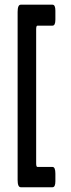

<svg xmlns="http://www.w3.org/2000/svg" viewBox="-20 -743 302 814"><path d="M67.9 50.8Q54.7 50.8 54.7 20V-692.4Q54.7 -723.1 67.9 -723.1H202.6Q214.8 -723.1 214.8 -697.8V-659.7Q214.8 -634.3 202.6 -634.3H138.7Q133.3 -634.3 133.3 -618.7V-50.3Q133.3 -35.2 138.7 -35.2H202.6Q214.8 -35.2 214.8 -6.8V25.4Q214.8 50.8 202.6 50.8Z"/></svg>

Font: BenchNine
Style: Regular
Weight: 400
Designer: Vernon Adams
Foundry: Vernon Adams
Version: Version 1 ; ttfautohint (v0.92.18-e454-dirty) -l 8 -r 50 -G 